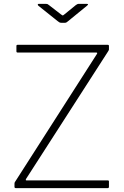

<svg xmlns="http://www.w3.org/2000/svg" viewBox="-20 -974 640 994"><path d="M63 0Q59 0 57 -1.5Q55 -3 55 -7V-22Q55 -27 56.5 -30.5Q58 -34 62 -39L482 -695Q486 -702 478 -702H72Q68 -702 66.5 -703.5Q65 -705 65 -709V-736Q65 -742 71 -742H538Q544 -742 544 -736V-719Q544 -715 542.5 -713Q541 -711 539 -707L115 -48Q113 -44 113.5 -42Q114 -40 117 -40H538Q544 -40 544 -35V-7Q544 -4 542.5 -2Q541 0 537 0H63ZM373 -948Q377 -951 380.5 -952.5Q384 -954 388 -954H429Q442 -954 430 -944L332 -864Q329 -862 325.5 -859Q322 -856 316 -856H298Q291 -856 287 -858.5Q283 -861 278 -865L179 -944Q175 -948 175.5 -951Q176 -954 181 -954H218Q223 -954 225.5 -953Q228 -952 233 -948L295 -900Q303 -894 305 -894Q307 -894 314 -900Z"/></svg>

Font: Libre Franklin Thin
Style: Regular
Weight: 100
Designer: Pablo Impallari, Rodrigo Fuenzalida, Nhung Nguyen
Foundry: Impallari Type
Version: Version 3.000